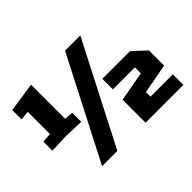

<svg xmlns="http://www.w3.org/2000/svg" viewBox="-132 -973 1246 1246"><g transform="rotate(-45 491.0 -350.0)"><path d="M40 -299V-382L105 -387V-591L42 -584V-670L245 -700V-387L305 -382V-299L173 -304ZM197 0 557 -700H697L337 0ZM943 -97V0H596V-211L801 -248V-303H599V-400H853L943 -316V-177L738 -139V-97Z"/></g></svg>

Font: Tektur SemiCondensed
Style: Bold
Weight: 700
Width: 4
Designer: Adam Jagosz
Foundry: Adam Jagosz
Version: Version 1.005;gftools[0.9.30]